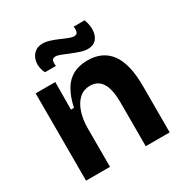

<svg xmlns="http://www.w3.org/2000/svg" viewBox="-169 -866 959 1000"><g transform="rotate(-30 311.0 -366.0)"><path d="M63 0V-314V-525H181L180 -360H198Q211 -420 234.5 -460Q258 -500 294.5 -519.5Q331 -539 382 -539Q472 -539 519 -475.5Q566 -412 566 -278V0H422V-262Q422 -343 398 -380.5Q374 -418 328 -418Q288 -418 261.5 -393.5Q235 -369 221 -326.5Q207 -284 207 -231V0ZM416 -589Q395 -589 371 -597Q347 -605 323.5 -614.5Q300 -624 280.5 -632Q261 -640 248 -640Q230 -640 226.5 -626.5Q223 -613 226 -596H160Q143 -631 147 -662Q151 -693 171 -712.5Q191 -732 223 -732Q243 -732 266.5 -724.5Q290 -717 313 -707Q336 -697 355 -689.5Q374 -682 386 -682Q404 -682 407.5 -697Q411 -712 408 -727H474Q487 -693 485.5 -661.5Q484 -630 466.5 -609.5Q449 -589 416 -589Z"/></g></svg>

Font: Bricolage Grotesque 24pt
Style: Bold
Weight: 700
Designer: Mathieu Triay
Foundry: Atelier Triay
Version: Version 1.001;gftools[0.9.33.dev8+g029e19f]